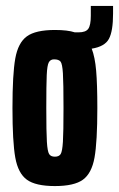

<svg xmlns="http://www.w3.org/2000/svg" viewBox="-20 -619 401 647"><path d="M361 -599V-573Q361 -514 347 -488Q333 -462 289 -455Q300 -427 304 -381Q308 -335 308 -255Q308 -141 298.5 -88Q289 -35 259.5 -13.5Q230 8 165 8Q100 8 70.5 -13.5Q41 -35 31.5 -88Q22 -141 22 -255Q22 -369 31.5 -422Q41 -475 70.5 -496.5Q100 -518 165 -518Q208 -518 232 -510H245Q269 -510 277.5 -522Q286 -534 286 -566V-599ZM194 -255Q194 -340 192 -372Q190 -404 184 -411.5Q178 -419 162 -419Q150 -419 144.5 -409Q139 -399 137.5 -366.5Q136 -334 136 -255Q136 -173 138 -141Q140 -109 145.5 -100Q151 -91 165 -91Q179 -91 184.5 -100Q190 -109 192 -141Q194 -173 194 -255Z"/></svg>

Font: Saira Ultra Condensed ExtraBold
Style: Regular
Weight: 800
Width: 1
Designer: Hector Gatti with collaboration of the Omnibus-Type team
Foundry: Omnibus-Type
Version: Version 1.001; ttfautohint (v1.8)